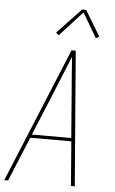

<svg xmlns="http://www.w3.org/2000/svg" viewBox="-63 -1003 625 1044"><g transform="rotate(5 250.0 -480.5)"><path d="M1 0 304 -735H327L386 0H365L346 -242H122L22 0ZM344 -260 326 -490Q322 -542 317.5 -594.5Q313 -647 310 -700Q288 -647 266.5 -594.5Q245 -542 224 -490L129 -260ZM227 -810 212 -824 342 -961H364L448 -822L430 -812L351 -946Z"/></g></svg>

Font: Iosevka SS04 Thin
Style: Italic
Weight: 100
Italic angle: -9°
Monospace: yes
Designer: Belleve Invis
Foundry: Belleve Invis
Version: Version 19.0.0; ttfautohint (v1.8.4)